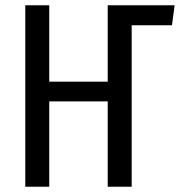

<svg xmlns="http://www.w3.org/2000/svg" viewBox="-20 -709 689 729"><path d="M633 -613H480V0H389V-324H167V0H76V-689H167V-399H389V-689H643Z"/></svg>

Font: Fira Sans Compressed
Style: Regular
Weight: 400
Width: 1
Designer: bBox Type GmbH & Carrois Corporate GbR & Edenspiekermann AG
Foundry: bBox Type GmbH & Carrois Corporate GbR & Edenspiekermann AG
Version: Version 4.301